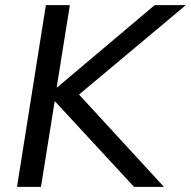

<svg xmlns="http://www.w3.org/2000/svg" viewBox="-20 -725 741 745"><path d="M46 0 158 -705H251L200 -386H202L580 -705H701L265 -340L262 -385L616 0H500L194 -331H192L139 0Z"/></svg>

Font: Mulish ExtraLight Medium
Style: Italic
Weight: 500
Italic angle: -9°
Version: Version 3.603